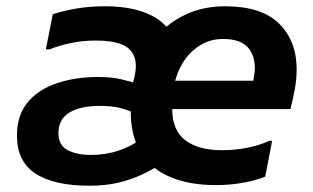

<svg xmlns="http://www.w3.org/2000/svg" viewBox="-20 -579 996 611"><path d="M666 10Q582 10 521 -16Q460 -42 428 -94Q396 -146 396 -226Q396 -296 417 -356.5Q438 -417 477.5 -462.5Q517 -508 572.5 -533.5Q628 -559 696 -559Q813 -559 868.5 -503.5Q924 -448 924 -359Q924 -327 918 -294Q912 -261 904 -232H478V-322H786Q788 -333 789.5 -343.5Q791 -354 791 -362Q791 -405 767 -430Q743 -455 690 -455Q653 -455 623 -438.5Q593 -422 571.5 -393.5Q550 -365 539 -327.5Q528 -290 528 -250V-233Q528 -164 570 -132.5Q612 -101 686 -101Q732 -101 772.5 -110Q813 -119 837 -131H846L824 -17Q795 -5 754 2.5Q713 10 666 10ZM265 12Q152 12 93 -26.5Q34 -65 34 -147Q34 -213 68.5 -254Q103 -295 162 -314.5Q221 -334 292 -334Q335 -334 366.5 -326.5Q398 -319 412 -314H439V-220H407Q384 -230 359.5 -236Q335 -242 298 -242Q236 -242 201 -221Q166 -200 166 -155Q166 -117 195 -101.5Q224 -86 270 -86Q317 -86 358.5 -100Q400 -114 439 -143L490 -135L507 -66Q471 -42 434 -24.5Q397 -7 356 2.5Q315 12 265 12ZM395 -270 402 -312Q418 -363 409 -393.5Q400 -424 369 -437Q338 -450 286 -450Q241 -450 203 -441.5Q165 -433 138 -422H126L148 -534Q187 -546 227 -552.5Q267 -559 314 -559Q387 -559 438.5 -540Q490 -521 516.5 -485.5Q543 -450 543 -399Z"/></svg>

Font: Kufam SemiBold
Style: Italic
Weight: 600
Italic angle: -11°
Designer: Artur Schmal
Foundry: Original Type
Version: Version 1.301; ttfautohint (v1.8.3)